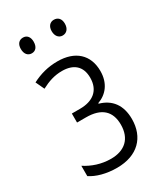

<svg xmlns="http://www.w3.org/2000/svg" viewBox="-183 -785 740 868"><g transform="rotate(-30 187.0 -351.5)"><path d="M54 -673C54 -647 67 -631 88 -631C108 -631 121 -646 121 -673C121 -698 108 -713 88 -713C67 -713 54 -698 54 -673ZM215 -673C215 -647 229 -631 249 -631C270 -631 284 -647 284 -673C284 -699 270 -713 249 -713C229 -713 215 -698 215 -673ZM169 -542C119 -542 77 -530 36 -509L57 -464C93 -483 126 -494 165 -494C225 -494 261 -464 261 -404C261 -337 217 -305 151 -305H108V-258H155C234 -258 275 -222 275 -151C275 -78 231 -39 160 -39C109 -39 64 -55 27 -79V-25C59 -4 106 10 163 10C271 10 331 -53 331 -148C331 -221 296 -266 235 -283V-286C283 -303 316 -344 316 -407C316 -492 261 -542 169 -542Z"/></g></svg>

Font: Noto Sans Display SemiCondensed Light
Style: Regular
Weight: 300
Width: 4
Designer: Monotype Design Team
Foundry: Monotype Imaging Inc.
Version: Version 1.900